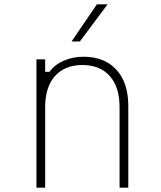

<svg xmlns="http://www.w3.org/2000/svg" viewBox="-20 -860 740 880"><path d="M147 0V-588H187V-531H207Q231 -564 272.5 -582Q314 -600 362 -600Q459 -600 513.5 -540.5Q568 -481 568 -375V0H528V-369Q528 -461 483 -511.5Q438 -562 358 -562Q277 -562 232 -511.5Q187 -461 187 -369V0ZM308 -670 424 -840H473L346 -670Z"/></svg>

Font: Martian Mono Thin
Style: Regular
Weight: 100
Monospace: yes
Designer: Roman Shamin
Foundry: Evil Martians
Version: Version 1.000; ttfautohint (v1.8.4.7-5d5b)